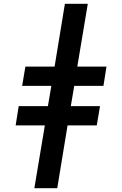

<svg xmlns="http://www.w3.org/2000/svg" viewBox="-20 -843 640 1006"><path d="M160 143 215 -186H62L78 -287H231L249 -393H96L113 -494H266L320 -823H440L385 -494H538L522 -393H369L351 -287H504L487 -186H334L280 143Z"/></svg>

Font: Iosevka Curly Slab ExObl
Style: Bold
Weight: 700
Width: 7
Italic angle: -9°
Monospace: yes
Designer: Belleve Invis
Foundry: Belleve Invis
Version: Version 11.0.0; ttfautohint (v1.8.3)